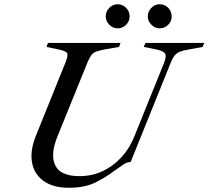

<svg xmlns="http://www.w3.org/2000/svg" viewBox="-20 -876 986 908"><path d="M306 12Q230 12 185 -21Q140 -54 131 -110.5Q122 -167 151 -237L291 -584Q304 -616 296.5 -626Q289 -636 253 -643L200 -654L207 -673H550L543 -654L479 -643Q452 -638 436.5 -632.5Q421 -627 412.5 -616Q404 -605 395 -584L251 -229Q217 -144 241.5 -93.5Q266 -43 356 -43Q414 -43 464 -66Q514 -89 553 -131Q592 -173 615 -230L756 -579Q768 -609 761 -622Q754 -635 720 -642L660 -654L668 -673H946L938 -654L873 -642Q847 -638 831 -631.5Q815 -625 805.5 -613Q796 -601 788 -581L598 -110Q580 -110 560.5 -96Q541 -82 515 -64Q481 -38 431 -13Q381 12 306 12ZM536 -742Q514 -742 497 -759Q480 -776 480 -798Q480 -822 497 -839Q514 -856 536 -856Q560 -856 576.5 -839Q593 -822 593 -798Q593 -776 576.5 -759Q560 -742 536 -742ZM735 -742Q713 -742 696 -759Q679 -776 679 -798Q679 -822 696 -839Q713 -856 735 -856Q759 -856 775.5 -839Q792 -822 792 -798Q792 -776 775.5 -759Q759 -742 735 -742Z"/></svg>

Font: Ibarra Real Nova Medium
Style: Italic
Weight: 500
Italic angle: -22°
Designer: Jose Maria Ribagorda & Octavio Pardo
Foundry: Octavio Pardo
Version: Version 2.000